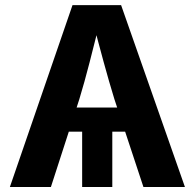

<svg xmlns="http://www.w3.org/2000/svg" viewBox="-20 -748 779 768"><path d="M429.2 -269.5V0H308.6V-269.5ZM19.5 0 270 -727.5H464.4L719.7 0H553.7L437.5 -351.6Q416.5 -419.9 394.8 -499.3Q373 -578.6 348.6 -673.8H382.8Q358.9 -578.6 338.4 -498.8Q317.9 -418.9 297.4 -351.6L183.6 0ZM176.3 -221.2V-317.9H563V-221.2Z"/></svg>

Font: Inter 18pt
Style: Bold
Weight: 700
Designer: Rasmus Andersson
Foundry: rsms
Version: Version 4.001;git-66647c0bb